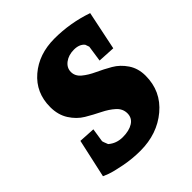

<svg xmlns="http://www.w3.org/2000/svg" viewBox="-161 -650 764 764"><g transform="rotate(-45 221.5 -268.0)"><path d="M120 -182 111 -124Q111 -121 120 -99Q145 -77 181 -77Q217 -77 239 -91Q261 -105 261 -131Q261 -157 240.5 -175.5Q220 -194 190.5 -208.5Q161 -223 131.5 -240.5Q102 -258 81.5 -290Q61 -322 61 -366Q61 -447 119.5 -497Q178 -547 266 -547Q354 -547 438 -518L404 -354L331 -358Q341 -424 341 -426L335 -443Q320 -461 289.5 -461Q259 -461 238.5 -445.5Q218 -430 218 -406.5Q218 -383 238.5 -366Q259 -349 288.5 -335.5Q318 -322 347.5 -305Q377 -288 397.5 -257.5Q418 -227 418 -186Q418 -99 352.5 -44Q287 11 192 11Q147 11 103 2.5Q59 -6 37 -14L15 -23L51 -186Z"/></g></svg>

Font: Andada SC
Style: Bold Italic
Weight: 700
Italic angle: -8.29999°
Designer: Carolina Giovagnoli
Foundry: Carolina Giovagnoli
Version: Version 1.003